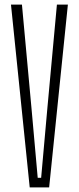

<svg xmlns="http://www.w3.org/2000/svg" viewBox="-20 -820 345 840"><path d="M110 0 28 -800H76L118 -344L145 -42H160L187 -344L229 -800H277L195 0Z"/></svg>

Font: Big Shoulders Display Light
Style: Regular
Weight: 300
Designer: Patric King
Foundry: XO Type Co
Version: Version 1.000; ttfautohint (v1.8.2)